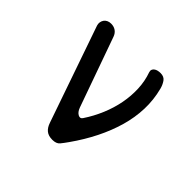

<svg xmlns="http://www.w3.org/2000/svg" viewBox="-142 -717 884 884"><g transform="rotate(45 300.0 -275.0)"><path d="M237 -38 74 -508Q71 -518 72.5 -527Q74 -536 79 -543.5Q84 -551 93 -555.5Q102 -560 114 -560Q132 -560 145 -551Q158 -542 164 -525L285 -185Q293 -163 307.5 -155.5Q322 -148 330 -161Q358 -203 377.5 -249.5Q397 -296 406 -343Q415 -390 413 -436.5Q411 -483 396 -525Q393 -534 395.5 -540.5Q398 -547 404 -551.5Q410 -556 418.5 -558Q427 -560 436 -560Q459 -560 470 -544Q481 -528 486 -508Q501 -450 499 -391Q497 -332 480 -273Q463 -214 433.5 -155Q404 -96 363 -38Q349 -18 337.5 -4Q326 10 300 10Q275 10 260 -2Q245 -14 237 -38Z"/></g></svg>

Font: Maple Mono NF CN
Style: Regular
Weight: 400
Monospace: yes
Designer: subframe7536
Version: Version 7.000